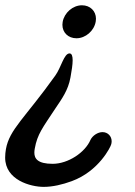

<svg xmlns="http://www.w3.org/2000/svg" viewBox="-53 -581 515 731"><path d="M311.4 -498.6C312.1 -502.3 312.4 -506 312.4 -509.5C312.4 -539.1 290.2 -560.9 259.1 -560.9C224.1 -560.9 191.8 -532.4 185.6 -497.6C185 -493.8 184.6 -490.2 184.6 -486.6C184.6 -457 206.8 -435.3 238 -435.3C273 -435.3 305.3 -463.7 311.4 -498.6ZM211.7 -377.6C190.5 -377.6 180.1 -324.6 157.4 -293.1C41.7 -131.1 -17.2 -88.6 -30.5 -13C-32.2 -3.1 -33.4 7.5 -33.4 19C-33.4 104.9 64.2 130.5 113.3 130.5C147.8 130.5 184.8 121.7 220.2 108.7C323.8 70.7 368.8 -23 370.3 -31.3C370.8 -32.9 371.2 -34.6 371.5 -36.2C371.9 -38.5 372.1 -40.8 372.1 -43.1C372.1 -62.3 357.6 -78 337.2 -78C319.6 -78 299.5 -65.1 291.5 -48.5C271.1 -0.6 206.5 42.7 147.4 42.7C90.8 42.7 77.8 23.1 77.8 0.2C77.8 -4.8 78.4 -9.9 79.3 -15C89.1 -70.6 109.6 -94.7 158.1 -168.5C182.7 -204.9 206.7 -237.9 215.2 -285.8L216.4 -292.9C219.8 -311.6 223.6 -334.4 223.6 -351.6C223.6 -366.8 220.6 -377.6 211.7 -377.6Z"/></svg>

Font: TudorRose
Style: BoldOblique
Weight: 500
Version: Version 001.000